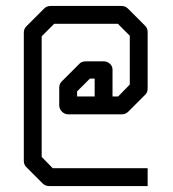

<svg xmlns="http://www.w3.org/2000/svg" viewBox="-20 -676 580 645"><path d="M298 -352V-412H282L239 -369V-352ZM358 -352H377L416 -392V-556L376 -596H162L120 -554V-149L157 -111H476V-51H145Q132 -51 123 -60L68 -115Q60 -123 60 -136V-566Q60 -579 68 -587L128 -647Q137 -656 150 -656H388Q401 -656 410 -647L468 -589Q476 -581 476 -568V-379Q476 -366 468 -358L411 -301Q402 -292 390 -292H209Q197 -292 188 -301Q179 -310 179 -322V-381Q179 -394 187 -402L248 -463Q255 -470 270 -470H328Q340 -470 349 -462Q358 -454 358 -442Z"/></svg>

Font: 3270 Nerd Font
Style: Regular
Weight: 400
Monospace: yes
Version: Version 3.0.1;Nerd Fonts 3.3.0